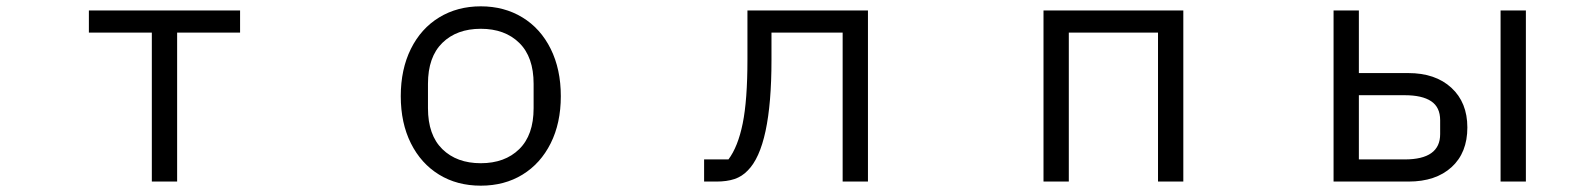

<svg xmlns="http://www.w3.org/2000/svg" viewBox="-20 -574 5040 607"><path d="M540 0H460V-471H261V-541H739V-471H540Z M1247 -270Q1247 -355 1279 -419.5Q1311 -484 1368.5 -519Q1426 -554 1500 -554Q1574 -554 1631.5 -519Q1689 -484 1721 -419.5Q1753 -355 1753 -270Q1753 -185 1721 -121Q1689 -57 1632 -22Q1575 13 1500 13Q1425 13 1368 -22Q1311 -57 1279 -121Q1247 -185 1247 -270ZM1667 -232V-309Q1667 -394 1621.5 -438.5Q1576 -483 1500 -483Q1424 -483 1378.5 -438.5Q1333 -394 1333 -309V-232Q1333 -147 1378.5 -102.5Q1424 -58 1500 -58Q1576 -58 1621.5 -102.5Q1667 -147 1667 -232Z M2206 0V-70H2283Q2313 -110 2328 -183.5Q2343 -257 2343 -386V-541H2724V0H2644V-471H2419V-384Q2419 -110 2344 -35Q2326 -16 2302 -8Q2278 0 2245 0Z M3359 0H3279V-541H3721V0H3641V-471H3359Z M4196 0V-541H4276V-343H4432Q4518 -343 4568.5 -296.5Q4619 -250 4619 -171Q4619 -91 4569 -45.5Q4519 0 4433 0ZM4804 0H4724V-541H4804ZM4421 -70Q4533 -70 4533 -150V-194Q4533 -235 4504.5 -254Q4476 -273 4421 -273H4276V-70Z"/></svg>

Font: IBM Plex Sans JP
Style: Regular
Weight: 400
Designer: Mike Abbink; Paul van der Laan; Pieter van Rosmalen; Wujin Sim; Yejin Wi; Jinhee Kim; Boomi Park; Yona Kim; Kichan Ma
Foundry: Sandoll Inc.
Version: Version 1.000